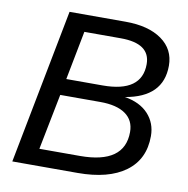

<svg xmlns="http://www.w3.org/2000/svg" viewBox="-78 -764 823 840"><g transform="rotate(10 333.5 -344.0)"><path d="M31 0 164 -688H413Q515 -688 574 -646Q633 -604 633 -531Q633 -391 467 -363Q535 -352 572 -312Q609 -272 609 -214Q609 -111 533.5 -55.5Q458 0 321 0ZM243 -613 201 -396H362Q536 -396 536 -521Q536 -613 405 -613ZM187 -323 138 -75H318Q516 -75 516 -216Q516 -268 477 -295.5Q438 -323 365 -323Z"/></g></svg>

Font: Libra Sans
Style: Italic
Weight: 400
Italic angle: -12°
Foundry: Context Ltd
Version: Version 1.002